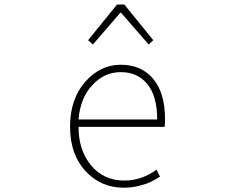

<svg xmlns="http://www.w3.org/2000/svg" viewBox="-20 -831 1040 863"><path d="M536.1 12.7Q433.6 12.7 364.3 -62Q294.9 -136.7 294.9 -261.7Q294.9 -385.7 362.8 -462.9Q430.7 -540 522.5 -540Q615.2 -540 668.5 -476.6Q721.7 -413.1 721.7 -296.9Q721.7 -273.4 719.7 -260.7H333Q333 -155.3 389.6 -87.4Q446.3 -19.5 538.1 -19.5Q617.2 -19.5 683.6 -68.4L699.2 -37.1Q673.8 -21.5 655.8 -12.7Q637.7 -3.9 605 4.4Q572.3 12.7 536.1 12.7ZM333 -293.9H686.5Q686.5 -398.4 642.6 -452.6Q598.6 -506.8 522.5 -506.8Q449.2 -506.8 395 -448.7Q340.8 -390.6 333 -293.9ZM376 -650.4 505.9 -810.5H539.1L668.9 -650.4L648.4 -630.9L524.4 -773.4H520.5L397.5 -630.9Z"/></svg>

Font: Gen Shin Gothic Monospace ExtraLight
Style: Regular
Weight: 200
Designer: [Source Han Sans]
Ryoko NISHIZUKA  (kana & ideographs); Paul D. Hunt (Latin, Greek & Cyrillic); Wenlong ZHANG  (bopomofo
Version: Version 1.002.20150607